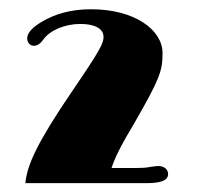

<svg xmlns="http://www.w3.org/2000/svg" viewBox="-20 -720 433 421"><path d="M35.6 -318.4H300.8C332.5 -318.4 348.6 -324.2 348.6 -338.4C348.6 -348.6 339.8 -356 327.1 -356C324.2 -356 316.4 -355 309.6 -354C300.3 -352.1 290.5 -351.6 276.4 -351.6H224.6C231.9 -374.5 245.1 -400.9 274.9 -450.7C330.6 -547.4 336.4 -564.9 336.4 -603.5C336.4 -654.8 274.9 -699.7 179.7 -699.7C135.3 -699.7 101.1 -689.5 72.8 -672.9C50.8 -660.2 39.6 -647.9 39.6 -635.7C39.6 -627.9 44.9 -619.6 54.2 -619.6C61.5 -619.6 68.4 -624 74.7 -632.8C89.4 -654.3 124 -667.5 155.8 -667.5C187 -667.5 207 -657.7 207 -639.2C207 -625.5 201.2 -612.3 138.2 -520C61.5 -407.2 39.6 -358.9 35.6 -318.4Z"/></svg>

Font: Limelight
Style: Regular
Weight: 400
Designer: Nicole Fally
Foundry: Nicole Fally
Version: Version 1.002